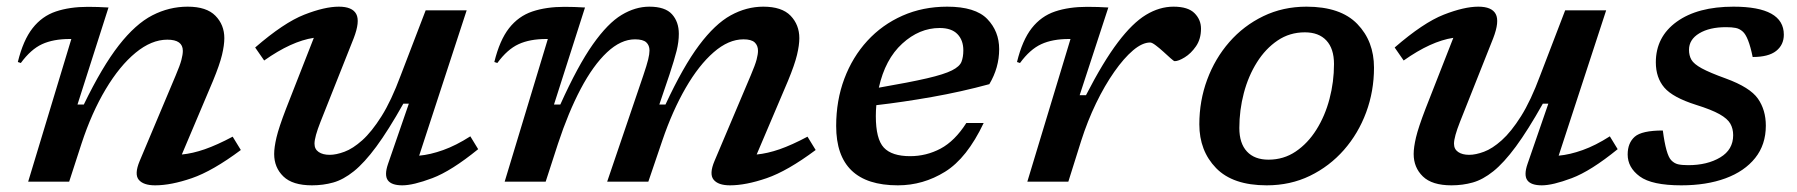

<svg xmlns="http://www.w3.org/2000/svg" viewBox="-20 -545 5390 576"><path d="M42.5 -356 33.5 -359Q49.5 -424.5 77.8 -460.5Q106 -496.5 147.5 -510.5Q189 -524.5 244 -524.5Q260.5 -524.5 274 -524Q287.5 -523.5 305.5 -522.5L212.5 -231.5H231.5Q286.5 -345 336.5 -409Q386.5 -473 437 -499Q487.5 -525 543 -525Q599.5 -525 626.2 -497.8Q653 -470.5 653 -430.5Q653 -409.5 646 -380.2Q639 -351 619 -302.5L525.5 -81.5Q557.5 -84.5 594.2 -97.2Q631 -110 678 -135L702.5 -95Q618 -32 555.5 -10.5Q493 11 445.5 11Q410 11 396.2 -5.8Q382.5 -22.5 399 -62L507 -318.5Q520 -349 524.2 -365.2Q528.5 -381.5 528.5 -392.5Q528.5 -426 482 -426Q434.5 -426 386.8 -386.8Q339 -347.5 297 -277.2Q255 -207 224.5 -114L187.5 0H64.5L194 -428H189Q140 -428 106.2 -412.5Q72.5 -397 42.5 -356Z M1144 -53 1206.5 -234H1190Q1145 -154 1109 -105.2Q1073 -56.5 1041.5 -31.2Q1010 -6 979.8 2.5Q949.5 11 916 11Q857.5 11 830 -15.8Q802.5 -42.5 802.5 -83Q802.5 -103 809.5 -132.8Q816.5 -162.5 838 -218.5L921.5 -431.5Q854.5 -421.5 772.5 -363.5L745.5 -402.5Q831.5 -477 892.8 -501Q954 -525 996.5 -525Q1037 -525 1048.8 -502.8Q1060.5 -480.5 1041 -430L941.5 -179.5Q923.5 -134 923.5 -114Q923.5 -97.5 936 -89Q948.5 -80.5 969 -80.5Q988.5 -80.5 1013.5 -89.8Q1038.5 -99 1066.8 -124.2Q1095 -149.5 1124.5 -196.2Q1154 -243 1182 -318.5L1257 -514H1380L1237.5 -78Q1271 -81 1309.5 -94.8Q1348 -108.5 1391 -136L1414.5 -97.5Q1334 -32 1276.8 -10.5Q1219.5 11 1187 11Q1154.5 11 1143.5 -4.2Q1132.5 -19.5 1144 -53Z M2427 -95Q2342.5 -32 2280 -10.5Q2217.5 11 2170 11Q2134.5 11 2120.8 -6Q2107 -23 2123.5 -62L2232.5 -319.5Q2245.5 -350 2249.8 -366.2Q2254 -382.5 2254 -392.5Q2254 -408.5 2244 -417.8Q2234 -427 2210.5 -427Q2165.5 -427 2121 -388.2Q2076.5 -349.5 2037 -281.2Q1997.5 -213 1967 -123.5L1925 0H1801.5L1910 -319Q1920.5 -350 1924.5 -366.5Q1928.5 -383 1928.5 -393.5Q1928.5 -409 1918.8 -418Q1909 -427 1885 -427Q1842.5 -427 1801 -388Q1759.5 -349 1722.2 -278.5Q1685 -208 1654 -114L1617 0H1494L1623.5 -428H1618.5Q1569.5 -428 1535.8 -412.5Q1502 -397 1472 -356L1463 -359Q1479 -424.5 1507.2 -460.5Q1535.5 -496.5 1577 -510.5Q1618.5 -524.5 1673.5 -524.5Q1690 -524.5 1703.5 -524Q1717 -523.5 1735 -522.5L1642 -231.5H1661Q1713.5 -348 1758.5 -411.8Q1803.5 -475.5 1844.8 -500.2Q1886 -525 1928 -525Q1975.5 -525 1996 -502.2Q2016.5 -479.5 2016.5 -443.5Q2016.5 -419.5 2009.8 -392.5Q2003 -365.5 1988.5 -321.5L1958 -231.5H1976.5Q2029.5 -345.5 2077.2 -409.2Q2125 -473 2172.2 -499Q2219.5 -525 2270 -525Q2325.5 -525 2351.8 -497.8Q2378 -470.5 2378 -430.5Q2378 -409.5 2371 -380.2Q2364 -351 2344 -302.5L2250 -81.5Q2282 -84.5 2318.8 -97.2Q2355.5 -110 2402.5 -135Z M2931 -176Q2881 -70.5 2815.2 -29.8Q2749.5 11 2673.5 11Q2488.5 11 2488.5 -167Q2488.5 -243.5 2513 -308.8Q2537.5 -374 2582 -422.5Q2626.5 -471 2687.5 -498Q2748.5 -525 2821.5 -525Q2906 -525 2941.8 -488Q2977.5 -451 2977.5 -397.5Q2977.5 -342 2948 -292.5Q2863.5 -269.5 2775.5 -254Q2687.5 -238.5 2609 -229.5Q2607.5 -213.5 2607.5 -196.5Q2607.5 -128 2631.5 -102.2Q2655.5 -76.5 2710.5 -76.5Q2759 -76.5 2801.8 -99.2Q2844.5 -122 2879 -176ZM2799 -461Q2738 -461 2686.8 -414.2Q2635.5 -367.5 2616.5 -282Q2709 -298 2760.8 -310Q2812.5 -322 2835.8 -333.8Q2859 -345.5 2864.5 -359.8Q2870 -374 2870 -394Q2870 -424.5 2852.2 -442.8Q2834.5 -461 2799 -461Z M3191.5 -428H3186.5Q3137.5 -428 3103.8 -412.5Q3070 -397 3040 -356L3031 -359Q3047 -424.5 3075.2 -460.5Q3103.5 -496.5 3145 -510.5Q3186.5 -524.5 3241.5 -524.5Q3259.5 -524.5 3274 -524Q3288.5 -523.5 3305 -522.5L3219 -259.5H3238Q3290 -360.5 3333.8 -418.2Q3377.5 -476 3418 -500.5Q3458.5 -525 3500.5 -525Q3544 -525 3563.5 -505.5Q3583 -486 3583 -459Q3583 -428 3568 -406.2Q3553 -384.5 3534.2 -373Q3515.5 -361.5 3504 -361.5Q3501.5 -361.5 3491.5 -370.5Q3481.5 -379.5 3470 -390Q3458.5 -400.5 3447.2 -409Q3436 -417.5 3430.5 -417.5Q3407 -417.5 3379.2 -394Q3351.5 -370.5 3322.8 -329.5Q3294 -288.5 3268.2 -235.2Q3242.5 -182 3223.5 -122.5L3185 0H3062Z M3899.5 -525Q4001.5 -525 4051.8 -473.2Q4102 -421.5 4102 -342Q4102 -271.5 4078.5 -208Q4055 -144.5 4011.8 -95.2Q3968.5 -46 3909.8 -17.5Q3851 11 3780 11Q3678.5 11 3628.2 -40.8Q3578 -92.5 3578 -172Q3578 -242.5 3601.5 -306Q3625 -369.5 3668 -418.8Q3711 -468 3770 -496.5Q3829 -525 3899.5 -525ZM3785.5 -66Q3831 -66 3867.2 -90.5Q3903.5 -115 3929.2 -156Q3955 -197 3968.5 -248.2Q3982 -299.5 3982 -353Q3982 -399 3959.2 -423.5Q3936.5 -448 3894.5 -448Q3849 -448 3812.8 -423.5Q3776.5 -399 3750.8 -358Q3725 -317 3711.5 -265.8Q3698 -214.5 3698 -161Q3698 -115 3720.8 -90.5Q3743.5 -66 3785.5 -66Z M4562.5 -53 4625 -234H4608.5Q4563.5 -154 4527.5 -105.2Q4491.5 -56.5 4460 -31.2Q4428.5 -6 4398.2 2.5Q4368 11 4334.5 11Q4276 11 4248.5 -15.8Q4221 -42.5 4221 -83Q4221 -103 4228 -132.8Q4235 -162.5 4256.5 -218.5L4340 -431.5Q4273 -421.5 4191 -363.5L4164 -402.5Q4250 -477 4311.2 -501Q4372.5 -525 4415 -525Q4455.5 -525 4467.2 -502.8Q4479 -480.5 4459.5 -430L4360 -179.5Q4342 -134 4342 -114Q4342 -97.5 4354.5 -89Q4367 -80.5 4387.5 -80.5Q4407 -80.5 4432 -89.8Q4457 -99 4485.2 -124.2Q4513.5 -149.5 4543 -196.2Q4572.5 -243 4600.5 -318.5L4675.5 -514H4798.5L4656 -78Q4689.5 -81 4728 -94.8Q4766.5 -108.5 4809.5 -136L4833 -97.5Q4752.5 -32 4695.2 -10.5Q4638 11 4605.5 11Q4573 11 4562 -4.2Q4551 -19.5 4562.5 -53Z M4968.5 -153.5Q4978 -80.5 4993.5 -64.5Q5002.5 -55 5014 -52.2Q5025.5 -49.5 5044.5 -49.5Q5102 -49.5 5140.8 -72.8Q5179.5 -96 5179.5 -139.5Q5179.5 -159 5171 -174Q5162.5 -189 5138.5 -202.5Q5114.5 -216 5068 -230.5Q4998.5 -252.5 4973 -282.2Q4947.5 -312 4947.5 -358Q4947.5 -434.5 5010.2 -479.8Q5073 -525 5180.5 -525Q5331.5 -525 5331.5 -441Q5331.5 -410.5 5308.5 -392.2Q5285.5 -374 5238 -374Q5225.5 -435.5 5208 -450.5Q5198.5 -459 5187 -461.2Q5175.5 -463.5 5158 -463.5Q5108.5 -463.5 5077.8 -445Q5047 -426.5 5047 -395.5Q5047 -378.5 5054.2 -365.8Q5061.5 -353 5085.2 -340Q5109 -327 5157.5 -309.5Q5230 -283 5253.8 -249Q5277.5 -215 5277.5 -168Q5277.5 -111 5245.5 -71Q5213.5 -31 5156.5 -10Q5099.5 11 5024 11Q4935.5 11 4899.2 -15.8Q4863 -42.5 4863 -81.5Q4863 -116 4884.2 -134.8Q4905.5 -153.5 4968.5 -153.5Z"/></svg>

Font: Newsreader 6pt Medium
Style: Italic
Weight: 500
Italic angle: -17°
Designer: Hugues Gentile
Foundry: Production Type
Version: Version 1.003; ttfautohint (v1.8.3)